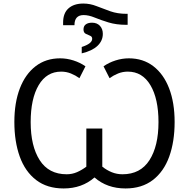

<svg xmlns="http://www.w3.org/2000/svg" viewBox="-20 -1053 1066 1083"><path d="M336 -911V-926Q336 -979 366.5 -1006Q397 -1033 450 -1033Q488 -1033 524.5 -1018.5Q561 -1004 602 -989.5Q643 -975 694 -975H700V-913H692Q636 -913 592 -926.5Q548 -940 514 -954Q480 -968 452 -968Q400 -968 400 -911ZM441 -752V-788Q500 -807 500 -834Q500 -847 488 -851.5Q476 -856 463.5 -862.5Q451 -869 451 -887Q451 -906 464 -915.5Q477 -925 499 -925Q527 -925 543.5 -907.5Q560 -890 560 -862Q560 -823 530 -794.5Q500 -766 441 -752ZM339 10Q246 10 184 -37.5Q122 -85 91.5 -169.5Q61 -254 61 -365Q61 -474 92 -554.5Q123 -635 181 -679.5Q239 -724 319 -724Q357 -724 394.5 -712Q432 -700 462 -679L428 -612Q406 -628 380 -638.5Q354 -649 325 -649Q243 -649 198 -572.5Q153 -496 153 -364Q153 -229 204 -149.5Q255 -70 356 -70Q387 -70 414.5 -82Q442 -94 467 -113V-328H557V-113Q582 -93 610.5 -81.5Q639 -70 671 -70Q772 -70 823 -149.5Q874 -229 874 -364Q874 -496 828.5 -572.5Q783 -649 701 -649Q672 -649 646 -638.5Q620 -628 598 -612L564 -679Q594 -700 631.5 -712Q669 -724 707 -724Q787 -724 845 -679.5Q903 -635 934 -554.5Q965 -474 965 -365Q965 -254 934.5 -169.5Q904 -85 842 -37.5Q780 10 688 10Q584 10 513 -52Q442 10 339 10Z"/></svg>

Font: BC Sans
Style: Regular
Weight: 400
Designer: Monotype Design Team
Province of B.C.
Foundry: Monotype Imaging Inc.
Version: Version 2.000;GOOG;noto-source:20170915:90ef993387c0